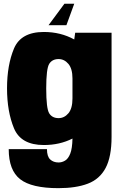

<svg xmlns="http://www.w3.org/2000/svg" viewBox="-20 -770 652 1024"><path d="M291.5 233.5Q148.5 233.5 87.5 185.8Q26.5 138 26.5 25.5H230.5Q230.5 64.5 247.8 80.5Q265 96.5 292.5 96.5Q310.5 96.5 327.2 86.5Q344 76.5 354.8 49Q365.5 21.5 366.5 -31Q298 3.5 214 3.5Q91.5 3.5 54.5 -86Q17.5 -175.5 17.5 -299Q17.5 -422.5 54.5 -511Q91.5 -599.5 214 -599.5Q303.5 -599.5 376 -559.5L381 -595.5H575V-40.5Q575 66.5 543.2 126Q511.5 185.5 448.5 209.5Q385.5 233.5 291.5 233.5ZM366.5 -351.5Q366.5 -403.5 344.8 -429.2Q323 -455 292.5 -455Q258.5 -455 242.5 -429.5Q226.5 -404 226.5 -298.5Q226.5 -191 242.5 -165.5Q258.5 -140 292.5 -140Q323 -140 344.8 -165.8Q366.5 -191.5 366.5 -245ZM376 -750.2 334.2 -635.6H238.9L323.7 -750.2Z"/></svg>

Font: Anybody Black
Style: Regular
Weight: 900
Designer: Tyler Finck
Foundry: Etcetera Type Company
Version: Version 1.010; ttfautohint (v1.8.3) -l 8 -r 50 -G 200 -x 14 